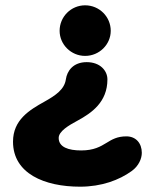

<svg xmlns="http://www.w3.org/2000/svg" viewBox="-20 -508 583 723"><path d="M300.5 -488C247.5 -488 204.5 -445 204.5 -392C204.5 -340.5 247.5 -297.5 300.5 -297.5C354 -297.5 397 -340.5 397 -392C397 -445 354 -488 300.5 -488ZM306.5 -274C255.5 -274 232.5 -241 228 -209C222.5 -171.5 190 -149 147 -125C91.5 -94 29 -57 29 25.5C29 145.5 147.5 195 281.5 195C362.5 195 429 170 476 136C503 116.5 514 88.5 514 67.5C514 31 491.5 5.5 456 5.5C421.5 5.5 402 17 381 30C358 44 333.5 58.5 285.5 58.5C237.5 58.5 201 46 201 11.5C201 -13.5 238 -35.5 272.5 -54C325 -82.5 384.5 -123.5 384.5 -209C384.5 -241 358 -274 306.5 -274Z"/></svg>

Font: RTM Light Light
Style: Regular
Weight: 300
Designer: after Tyler Finck
Foundry: An Endless Supply
Version: Version 1.000;Glyphs 3.2.1 (3258)